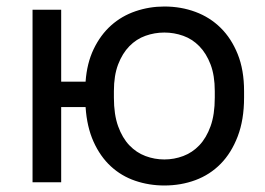

<svg xmlns="http://www.w3.org/2000/svg" viewBox="-20 -560 815 590"><path d="M80 0H168V-231H243Q247 -170 267.5 -124.5Q288 -79 320.5 -49Q353 -19 395.5 -4.5Q438 10 485 10Q536 10 580.5 -6.5Q625 -23 658 -56.5Q691 -90 710.5 -141Q730 -192 730 -260V-280Q730 -345 710.5 -393.5Q691 -442 658 -474.5Q625 -507 580.5 -523.5Q536 -540 485 -540Q439 -540 396.5 -525.5Q354 -511 321.5 -482Q289 -453 268 -409.5Q247 -366 243 -309H168V-530H80ZM485 -70Q455 -70 427 -80.5Q399 -91 377.5 -113.5Q356 -136 343 -172Q330 -208 330 -260V-280Q330 -328 343 -362Q356 -396 377.5 -418Q399 -440 427 -450Q455 -460 485 -460Q515 -460 543 -450Q571 -440 592.5 -418Q614 -396 627 -362Q640 -328 640 -280V-260Q640 -208 627 -172Q614 -136 592.5 -113.5Q571 -91 543 -80.5Q515 -70 485 -70Z"/></svg>

Font: Golos Text VF
Style: Regular
Weight: 400
Designer: A.Korolkova, Vitaly Kuzmin
Foundry: ParaType Ltd
Version: Version 2.005